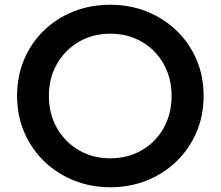

<svg xmlns="http://www.w3.org/2000/svg" viewBox="-20 -777 930 809"><path d="M445 12Q362 12 290.5 -17Q219 -46 165.5 -98Q112 -150 82 -220Q52 -290 52 -373Q52 -456 81.5 -526Q111 -596 164.5 -648Q218 -700 289.5 -728.5Q361 -757 445 -757Q528 -757 599.5 -728Q671 -699 724.5 -647.5Q778 -596 808 -526Q838 -456 838 -373Q838 -290 808 -220Q778 -150 724.5 -98Q671 -46 599.5 -17Q528 12 445 12ZM445 -110Q519 -110 577.5 -144Q636 -178 669.5 -237.5Q703 -297 703 -373Q703 -448 669.5 -507.5Q636 -567 577.5 -601Q519 -635 445 -635Q371 -635 312.5 -601Q254 -567 220 -507.5Q186 -448 186 -373Q186 -297 220 -237.5Q254 -178 312.5 -144Q371 -110 445 -110Z"/></svg>

Font: Plus Jakarta Text
Style: Bold
Weight: 700
Designer: Gumpita Rahayu
Foundry: Tokotype Studio
Version: Version 1.000